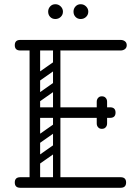

<svg xmlns="http://www.w3.org/2000/svg" viewBox="-20 -889 645 909"><path d="M145 0Q120 0 120 -36V-674Q120 -700 145 -700Q170 -700 170 -674V-26Q170 0 145 0ZM76 0Q50 0 50 -25Q50 -50 76 -50H551Q577 -50 577 -25Q577 0 551 0ZM156 -331Q130 -331 130 -356Q130 -381 156 -381H501Q527 -381 527 -356Q527 -331 501 -331ZM76 -650Q50 -650 50 -675Q50 -700 76 -700H551Q563 -700 571.5 -693.5Q580 -687 580 -675Q580 -663 571.5 -656.5Q563 -650 551 -650ZM462 -279Q451 -279 445 -286Q438 -293 438 -305V-354Q438 -366 444 -373Q451 -380 462 -380Q474 -380 481 -373Q487 -366 487 -354V-305Q487 -293 480 -286Q474 -279 462 -279ZM462 -433Q474 -433 480 -426Q487 -419 487 -407V-358Q487 -347 481 -339Q474 -332 462 -332Q451 -332 444 -339Q438 -347 438 -358V-407Q438 -419 445 -426Q451 -433 462 -433ZM260 -496Q265 -489 263.5 -482Q262 -475 257 -471L163 -405Q150 -396 140 -409Q129 -425 143 -434L237 -500Q250 -509 260 -496ZM260 -594Q265 -587 263.5 -580Q262 -573 257 -569L163 -503Q150 -494 140 -507Q129 -523 143 -532L237 -598Q250 -607 260 -594ZM153 -298Q135 -298 135 -316V-648Q135 -664 153 -664Q170 -664 170 -647V-315Q170 -298 153 -298ZM249 -298Q231 -298 231 -316V-648Q231 -664 249 -664Q266 -664 266 -647V-315Q266 -298 249 -298ZM260 -201Q265 -194 263.5 -187Q262 -180 257 -176L163 -110Q150 -101 140 -114Q129 -130 143 -139L237 -205Q250 -214 260 -201ZM260 -299Q265 -292 263.5 -285Q262 -278 257 -274L163 -208Q150 -199 140 -212Q129 -228 143 -237L237 -303Q250 -312 260 -299ZM153 -3Q135 -3 135 -21V-353Q135 -369 153 -369Q170 -369 170 -352V-20Q170 -3 153 -3ZM249 -3Q231 -3 231 -21V-353Q231 -369 249 -369Q266 -369 266 -352V-20Q266 -3 249 -3ZM362 -799Q347 -799 337.5 -809Q328 -819 328 -834Q328 -848 337.5 -858.5Q347 -869 362 -869Q377 -869 387.5 -858.5Q398 -848 398 -834Q398 -819 387.5 -809Q377 -799 362 -799ZM242 -799Q227 -799 217.5 -809Q208 -819 208 -834Q208 -848 217.5 -858.5Q227 -869 242 -869Q257 -869 267.5 -858.5Q278 -848 278 -834Q278 -819 267.5 -809Q257 -799 242 -799Z"/></svg>

Font: Agu Display
Style: Regular
Weight: 400
Designer: Oluwaseun Badejo
Version: Version 1.103